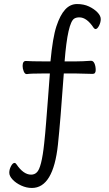

<svg xmlns="http://www.w3.org/2000/svg" viewBox="-20 -746 540 951"><path d="M108 -444Q138 -442 190 -442H230Q241 -560 259.5 -616Q278 -672 303 -699Q328 -726 361.5 -726Q395 -726 420.5 -714Q446 -702 462.5 -685Q479 -668 479 -651.5Q479 -635 470.5 -618.5Q462 -602 453 -602Q449 -602 444 -608Q410 -660 373 -660Q358 -660 348 -654Q315 -634 300 -442H359Q388 -442 430 -445H431Q442 -445 448 -431.5Q454 -418 454 -399Q454 -380 439 -380L358 -382H296Q279 -143 267 -30Q244 185 138 185Q111 185 85 173Q59 161 42.5 143.5Q26 126 26 109.5Q26 93 34.5 77Q43 61 52 61Q57 61 61 67Q96 119 134 119Q151 119 162 108Q186 87 199 -37Q204 -82 208.5 -140.5Q213 -199 218 -262Q223 -325 227 -382H189Q131 -382 113 -379H112Q103 -379 97.5 -392.5Q92 -406 92 -419Q92 -444 108 -444Z"/></svg>

Font: ToneOZ-Pinyin-WenKai-Regular
Style: Regular
Weight: 400
Designer: Fontworks Inc.
Foundry: ToneOZ
Version: Version 0.240331